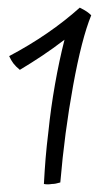

<svg xmlns="http://www.w3.org/2000/svg" viewBox="-20 -755 260 503"><path d="M138 -277Q131 -275 126 -274Q121 -273 116 -273Q110 -272 105 -272Q100 -272 95 -273Q97 -310 99.5 -340.5Q102 -371 107 -412Q113 -471 124 -533.5Q135 -596 149 -651Q119 -628 90.5 -609Q62 -590 32 -572Q21 -581 15 -589Q9 -597 4 -608Q57 -636 103.5 -668Q150 -700 189 -735Q201 -729 207.5 -724.5Q214 -720 219 -715Q194 -654 171.5 -530.5Q149 -407 138 -277Z"/></svg>

Font: Atma Light
Style: Regular
Weight: 300
Designer: Gregori Vincens, Jeremie Hornus, Riccardo Olocco, Yoann Minet.
Foundry: black foundry
Version: Version 1.102;PS 1.100;hotconv 1.0.86;makeotf.lib2.5.63406